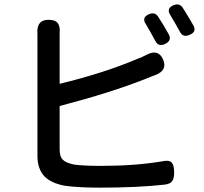

<svg xmlns="http://www.w3.org/2000/svg" viewBox="-20 -839 939 882"><path d="M437 23Q339 23 276 14Q214 2 184 -29Q152 -63 152 -123V-391V-660Q152 -671 152 -681Q146 -748 203 -748Q234 -748 245.5 -732.5Q257 -717 254 -685Q254 -673 254 -660V-454Q460 -504 612 -569Q634 -577 653 -587Q707 -616 729 -566Q750 -518 698 -496Q691 -493 677 -488Q657 -480 647 -476Q491 -414 254 -352V-152Q254 -118 270 -104Q283 -91 320 -83Q365 -77 443 -77Q602 -77 726 -98Q757 -105 769 -92Q780 -80 780 -46Q780 -19 771 -7Q762 6 737 9Q614 23 437 23ZM694 -650Q687 -664 671 -692Q661 -710 650 -728Q629 -759 665 -774Q692 -785 706 -763Q727 -732 756 -680Q770 -652 738 -637Q708 -623 694 -650ZM806 -694Q796 -713 783 -735Q780 -740 775 -748Q767 -762 763 -769Q742 -800 777 -815Q804 -826 819 -804Q823 -798 831 -785Q858 -741 869 -721Q884 -692 851 -679Q820 -665 806 -694Z"/></svg>

Font: GenSenRounded TW M
Style: Regular
Weight: 500
Version: Version 1.501;PS 1;hotconv 16.6.51;makeotf.lib2.5.65220